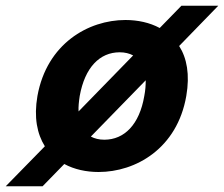

<svg xmlns="http://www.w3.org/2000/svg" viewBox="-104 -586 784 672"><path d="M-84 66H45L121 -12C156 7 198 16 241 16C371 16 516 -66 548 -250C561 -325 550 -383 523 -425L660 -566H531L455 -488C420 -507 378 -516 335 -516C205 -516 60 -433 27 -250C14 -175 26 -117 53 -74ZM171 -196C170 -212 172 -230 175 -250C193 -350 245 -403 315 -403C333 -403 349 -399 362 -392ZM214 -108 406 -305C406 -288 405 -270 401 -250C384 -150 331 -97 261 -97C243 -97 227 -101 214 -108Z"/></svg>

Font: Uncut Sans
Style: Bold Italic
Weight: 700
Italic angle: -10°
Designer: Kasper Nordkvist
Foundry: Uncut Type
Version: Version 1.111;FEAKit 1.0